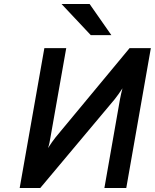

<svg xmlns="http://www.w3.org/2000/svg" viewBox="-20 -941 775 961"><path d="M78.5 0 202 -700H311.5L232.5 -253Q231 -243.5 227.8 -227.2Q224.5 -211 220 -199.5Q229 -213.5 240.2 -229.5Q251.5 -245.5 258.5 -254L628.5 -700H735L612 0H502.5L580.5 -444Q583.5 -459 586.5 -473Q589.5 -487 593 -499Q585 -486 573 -469.5Q561 -453 553 -443L181.5 0ZM434.5 -765 288 -921H428.5L537.5 -765Z"/></svg>

Font: Overpass SemiBold
Style: Italic
Weight: 600
Italic angle: -10°
Designer: Delve Withrington, Dave Bailey, Thomas Jockin
Foundry: Delve Fonts LLC
Version: Version 4.000